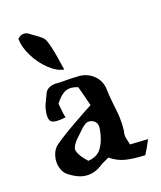

<svg xmlns="http://www.w3.org/2000/svg" viewBox="-144 -882 811 967"><g transform="rotate(-20 261.5 -399.0)"><path d="M230 -551.8Q227.5 -565.4 223.4 -594Q219.2 -622.6 216.3 -638.9Q213.4 -655.3 208.3 -677.7Q203.1 -700.2 196.8 -717.8Q191.9 -730 180.4 -740.2Q168.9 -750.5 152.1 -762Q135.3 -773.4 127.9 -779.8Q96.2 -804.2 65.9 -775.9Q65.9 -732.4 90.6 -682.4Q115.2 -632.3 153.8 -595.5Q192.4 -558.6 230 -551.8ZM412.1 -84Q411.6 -88.4 406.7 -108.9Q401.9 -129.4 402.8 -140.1Q409.2 -167.5 409.9 -200.2Q410.6 -232.9 407.7 -258.8Q404.8 -284.7 401.1 -319.8Q397.5 -355 397 -378.9Q397 -431.2 361.8 -463.6Q326.7 -496.1 274.9 -496.1Q256.8 -498 219.5 -498Q182.1 -498 164.1 -500Q114.7 -500 102.1 -461.9Q99.1 -455.6 92 -441.7Q85 -427.7 80.3 -416.5Q75.7 -405.3 73.2 -394Q62 -344.2 78.1 -330.1Q94.2 -315.9 153.8 -323.2Q147.9 -347.2 144 -399.9Q157.2 -417 168 -427.5Q178.7 -438 193.6 -446Q208.5 -454.1 226.6 -453.4Q244.6 -452.6 266.1 -443.8Q271 -427.2 280.3 -388.9Q289.6 -350.6 293 -337.9Q285.2 -333.5 275.4 -328.6Q265.6 -323.7 260 -320.6Q254.4 -317.4 250 -314.9Q127.9 -248.5 75.2 -210.9Q50.3 -194.8 39.6 -162.4Q28.8 -129.9 36.9 -97.4Q44.9 -64.9 68.8 -48.8Q96.2 -28.3 121.8 -18.8Q147.5 -9.3 177.2 -12.2Q207 -15.1 236.8 -34.2Q245.1 -40.5 262.7 -47.9Q280.3 -55.2 287.1 -59.1Q322.3 -29.8 363.8 -19.5Q405.3 -9.3 465.8 -6.8Q482.4 -31.2 506.8 -78.1ZM187 -78.1Q168 -99.6 158.7 -114.3Q149.4 -128.9 145.3 -141.6Q141.1 -154.3 146.5 -166.3Q151.9 -178.2 161.6 -189.9Q171.4 -201.7 190.9 -219.2Q192.9 -220.7 208 -235.8Q216.3 -243.7 220 -246.6Q223.6 -249.5 231.7 -255.1Q239.7 -260.7 245.4 -262.2Q251 -263.7 259 -263.2Q267.1 -262.7 274.9 -258.8Q279.8 -255.9 283.7 -252.9Q287.6 -250 290 -245.8Q292.5 -241.7 294.2 -239Q295.9 -236.3 296.1 -230.7Q296.4 -225.1 296.9 -222.7Q297.4 -220.2 296.4 -213.6Q295.4 -207 294.9 -205.1Q294.4 -203.1 293 -195.3Q291.5 -187.5 291 -186Q284.7 -162.6 278.3 -147.5Q272 -132.3 260.5 -115.5Q249 -98.6 230.7 -89.4Q212.4 -80.1 187 -78.1Z"/></g></svg>

Font: Sonetni venez
Style: Regular
Weight: 400
Designer: Alja Herlah
Foundry: Type Salon
Version: Version 1.000;hotconv 1.0.109;makeotfexe 2.5.65596